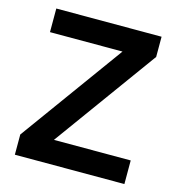

<svg xmlns="http://www.w3.org/2000/svg" viewBox="-103 -781 812 872"><g transform="rotate(15 302.5 -345.0)"><path d="M45 0V-95L396 -579H55V-690H550V-595L199 -111H560V0Z"/></g></svg>

Font: Oxanium ExtraLight SemiBold
Style: Regular
Weight: 600
Version: Version 2.000